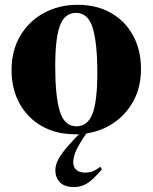

<svg xmlns="http://www.w3.org/2000/svg" viewBox="-20 -545 634 798"><path d="M291 13Q213.5 13 154 -20.8Q94.5 -54.5 61.2 -115Q28 -175.5 28 -254Q28 -334.5 63.8 -395.5Q99.5 -456.5 161.8 -490.8Q224 -525 302.5 -525Q382 -525 441.2 -491.2Q500.5 -457.5 533.2 -397.2Q566 -337 566 -258Q566 -186 536.8 -129.5Q507.5 -73 456.2 -36.8Q405 -0.5 339.5 9.5L334 17Q301.5 65 293 88.8Q284.5 112.5 284.5 130Q284.5 149.5 297.5 161Q310.5 172.5 334 172.5Q345.5 172.5 360 168.8Q374.5 165 396.5 148L403.5 159Q365.5 203.5 340.8 218Q316 232.5 289 232.5Q247 232.5 228.5 212.2Q210 192 210 163Q210 147 216.5 130Q223 113 240.5 89.2Q258 65.5 291 30.5L308.5 13Q300 13 291 13ZM297.5 -20Q344.5 -20 364.5 -72.5Q384.5 -125 384.5 -242.5Q384.5 -366.5 365.2 -429Q346 -491.5 296.5 -491.5Q249 -491.5 229.2 -439Q209.5 -386.5 209.5 -269.5Q209.5 -145.5 228.5 -82.8Q247.5 -20 297.5 -20Z"/></svg>

Font: Newsreader 72pt
Style: Bold
Weight: 700
Designer: Hugues Gentile
Foundry: Production Type
Version: Version 1.003; ttfautohint (v1.8.3)